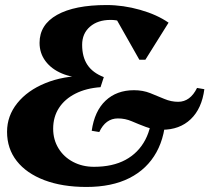

<svg xmlns="http://www.w3.org/2000/svg" viewBox="-20 -726 831 762"><path d="M323 16Q227 16 156 -11Q85 -38 46.5 -87Q8 -136 8 -203Q8 -266 48.5 -316.5Q89 -367 160 -396Q231 -425 320 -425V-417Q267 -417 225.5 -434.5Q184 -452 160.5 -483.5Q137 -515 137 -556Q137 -628 206.5 -667Q276 -706 403 -706Q469 -706 536 -687Q603 -668 649 -636L557 -489H533L435 -662H553V-559Q532 -600 496.5 -623.5Q461 -647 419 -647Q368 -647 337 -620Q306 -593 306 -548Q306 -500 327 -468.5Q348 -437 392 -420L379 -380Q322 -376 279.5 -354.5Q237 -333 214 -297.5Q191 -262 191 -215Q191 -172 212 -137.5Q233 -103 270 -83.5Q307 -64 353 -64Q427 -64 478 -91.5Q529 -119 556.5 -171Q584 -223 584 -297L638 -284Q638 -189 601 -122Q564 -55 494 -19.5Q424 16 323 16ZM374 -202 344 -207Q355 -285 399 -326.5Q443 -368 512 -368Q547 -368 576 -356.5Q605 -345 632 -333.5Q659 -322 687 -322Q735 -322 762 -377L791 -372Q781 -295 737 -253Q693 -211 623 -211Q589 -211 559.5 -222Q530 -233 503.5 -244.5Q477 -256 448 -256Q399 -256 374 -202Z"/></svg>

Font: Platypi Light
Style: Bold Italic
Weight: 700
Italic angle: -13°
Version: Version 1.200